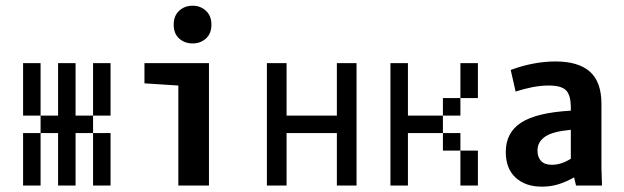

<svg xmlns="http://www.w3.org/2000/svg" viewBox="-20 -663 2228 686"><path d="M250 -437.5V-375H187.5V-437.5ZM250 -375V-312.5H187.5V-375ZM250 -312.5V-250H187.5V-312.5ZM250 -250V-187.5H187.5V-250ZM250 -187.5V-125H187.5V-187.5ZM250 -125V-62.5H187.5V-125ZM250 -62.5V0H187.5V-62.5ZM375 -62.5V0H312.5V-62.5ZM375 -125V-62.5H312.5V-125ZM375 -187.5V-125H312.5V-187.5ZM125 -187.5V-125H62.5V-187.5ZM125 -125V-62.5H62.5V-125ZM125 -62.5V0H62.5V-62.5ZM375 -437.5V-375H312.5V-437.5ZM375 -375V-312.5H312.5V-375ZM125 -375V-312.5H62.5V-375ZM125 -437.5V-375H62.5V-437.5ZM187.5 -250V-187.5H125V-250ZM125 -312.5V-250H62.5V-312.5ZM375 -312.5V-250H312.5V-312.5ZM312.5 -250V-187.5H250V-250Z M617.2 -357.4 496.1 -365.2V-437.5H726.6V0H617.2ZM600.6 -575.2Q600.6 -606.4 620.1 -624.5Q639.6 -642.6 668 -642.6Q696.3 -642.6 715.8 -624.5Q735.4 -606.4 735.4 -575.2Q735.4 -543 715.8 -525.4Q696.3 -507.8 668 -507.8Q639.6 -507.8 620.1 -525.4Q600.6 -543 600.6 -575.2Z M1183.6 0V-187.5H1003.9V0H933.6V-437.5H1003.9V-250H1183.6V-437.5H1253.9V0Z M1437.5 -437.5V-375H1375V-437.5ZM1437.5 -375V-312.5H1375V-375ZM1437.5 -312.5V-250H1375V-312.5ZM1437.5 -250V-187.5H1375V-250ZM1437.5 -187.5V-125H1375V-187.5ZM1437.5 -125V-62.5H1375V-125ZM1437.5 -62.5V0H1375V-62.5ZM1625 -187.5V-125H1562.5V-187.5ZM1687.5 -125V-62.5H1625V-125ZM1687.5 -62.5V0H1625V-62.5ZM1625 -312.5V-250H1562.5V-312.5ZM1687.5 -375V-312.5H1625V-375ZM1687.5 -437.5V-375H1625V-437.5ZM1500 -250V-187.5H1437.5V-250ZM1562.5 -250V-187.5H1500V-250Z M1916 3.9Q1857.4 3.9 1822.3 -28.3Q1787.1 -60.5 1787.1 -120.1Q1787.1 -189.5 1842.3 -225.1Q1897.5 -260.7 2019.5 -267.6V-278.3Q2019.5 -323.2 2002.4 -340.3Q1985.4 -357.4 1941.4 -357.4Q1912.1 -357.4 1882.3 -351.6Q1852.5 -345.7 1822.3 -335.9L1804.7 -413.1Q1886.7 -443.4 1964.8 -443.4Q2046.9 -443.4 2087.9 -406.7Q2128.9 -370.1 2128.9 -292V-62.5L2130.9 0H2038.1L2031.2 -29.3Q2003.9 -13.7 1976.1 -4.9Q1948.2 3.9 1916 3.9ZM1952.1 -74.2Q1967.8 -74.2 1983.9 -79.1Q2000 -84 2019.5 -95.7V-199.2Q1955.1 -193.4 1927.7 -174.8Q1900.4 -156.2 1900.4 -125Q1900.4 -101.6 1913.1 -87.9Q1925.8 -74.2 1952.1 -74.2Z"/></svg>

Font: Sudo Variable
Style: Regular
Weight: 400
Monospace: yes
Designer: Jens Kutilek
Foundry: Jens Kutilek
Version: Version 0.040